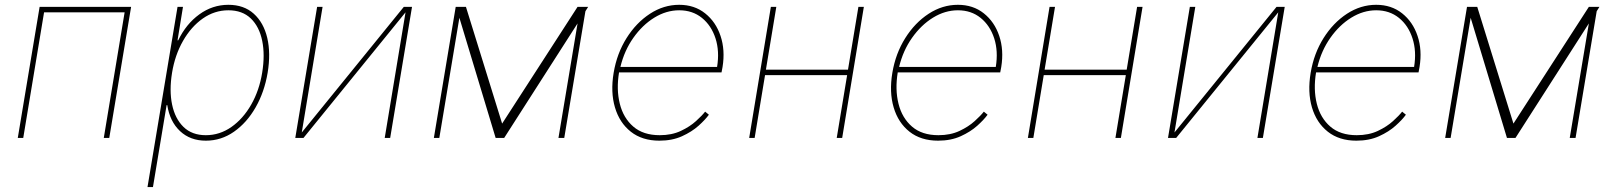

<svg xmlns="http://www.w3.org/2000/svg" viewBox="-20 -574 6718 799"><path d="M54 0 144.9 -545.5H525.6L434.7 0H411.9L498.6 -522.7H163.4L76.7 0Z M593.8 204.5 718.8 -545.5H741.5L718.8 -406.2H721.6Q754.6 -474.4 809.5 -514.2Q864.3 -554 930.4 -554Q995 -554 1036 -517Q1077.1 -480.1 1092.2 -416.2Q1107.2 -352.3 1093.8 -271.3Q1080.3 -191.1 1043.7 -127.1Q1007.1 -63.2 953.8 -25.9Q900.6 11.4 836.6 11.4Q771.7 11.4 729.2 -28.4Q686.8 -68.2 676.1 -136.4H673.3L616.5 204.5ZM696 -271.3Q683.9 -197.4 696.2 -138.7Q708.5 -79.9 743.8 -45.6Q779.1 -11.4 836.6 -11.4Q894.2 -11.4 943 -45.6Q991.8 -79.9 1025.4 -138.7Q1058.9 -197.4 1071 -271.3Q1083.1 -345.2 1071.2 -403.9Q1059.3 -462.7 1024 -497Q988.6 -531.2 930.4 -531.2Q872.9 -531.2 824 -497Q775.2 -462.7 741.7 -403.9Q708.1 -345.2 696 -271.3Z M1235.8 -22.7 1660.5 -545.5H1694.6L1603.7 0H1581L1667.6 -522.7L1242.9 0H1208.8L1299.7 -545.5H1322.4Z M2069.6 -59.7 2383.5 -545.5H2427.6L2416.2 -527.3L2328.1 0H2304L2383.5 -476.6L2078.1 0H2042.6L1891.7 -500L1808.2 0H1785.5L1876.4 -545.5H1919Z M2724.1 11.4Q2652.3 11.4 2605.1 -25.9Q2557.9 -63.2 2539.1 -127.1Q2520.2 -191.1 2533.7 -271.3Q2547.2 -351.6 2587.4 -415.5Q2627.5 -479.4 2684.7 -516.7Q2741.8 -554 2806.5 -554Q2869.7 -554 2914.2 -518.6Q2958.8 -483.3 2978.5 -424.5Q2998.2 -365.8 2986.9 -295.5L2982.6 -272.7H2556.1Q2544.4 -201.7 2559.3 -142.2Q2574.2 -82.7 2615.6 -47.1Q2657 -11.4 2725.5 -11.4Q2775.2 -11.4 2813 -29.1Q2850.9 -46.9 2876.2 -70Q2901.6 -93 2914.4 -109.4L2930 -96.6Q2915.1 -76 2887.1 -50.8Q2859 -25.6 2818.2 -7.1Q2777.3 11.4 2724.1 11.4ZM2561.8 -295.5H2964.1Q2974.8 -360.8 2957.6 -414.2Q2940.3 -467.7 2901.1 -499.5Q2861.9 -531.2 2806.5 -531.2Q2752.8 -531.2 2702.9 -500.5Q2653.1 -469.8 2615.6 -416.5Q2578.1 -363.3 2561.8 -295.5Z M3210.6 -545.5 3167.3 -284.1H3508.9L3552.2 -545.5H3574.9L3484.7 0H3462L3505.3 -261.4H3163.7L3120.4 0H3097.7L3187.9 -545.5Z M3883.9 11.4Q3812.1 11.4 3764.9 -25.9Q3717.7 -63.2 3698.9 -127.1Q3680 -191.1 3693.5 -271.3Q3707 -351.6 3747.2 -415.5Q3787.3 -479.4 3844.5 -516.7Q3901.6 -554 3966.3 -554Q4029.5 -554 4074 -518.6Q4118.6 -483.3 4138.3 -424.5Q4158 -365.8 4146.7 -295.5L4142.4 -272.7H3715.9Q3704.2 -201.7 3719.1 -142.2Q3734 -82.7 3775.4 -47.1Q3816.8 -11.4 3885.3 -11.4Q3935 -11.4 3972.8 -29.1Q4010.7 -46.9 4036 -70Q4061.4 -93 4074.2 -109.4L4089.8 -96.6Q4074.9 -76 4046.9 -50.8Q4018.8 -25.6 3978 -7.1Q3937.1 11.4 3883.9 11.4ZM3721.6 -295.5H4123.9Q4134.6 -360.8 4117.4 -414.2Q4100.1 -467.7 4060.9 -499.5Q4021.7 -531.2 3966.3 -531.2Q3912.6 -531.2 3862.7 -500.5Q3812.9 -469.8 3775.4 -416.5Q3737.9 -363.3 3721.6 -295.5Z M4370.4 -545.5 4327.1 -284.1H4668.7L4712 -545.5H4734.7L4644.5 0H4621.8L4665.1 -261.4H4323.5L4280.2 0H4257.5L4347.7 -545.5Z M4867.5 -22.7 5292.3 -545.5H5326.3L5235.4 0H5212.7L5299.4 -522.7L4874.6 0H4840.6L4931.5 -545.5H4954.2Z M5624.6 11.4Q5552.9 11.4 5505.7 -25.9Q5458.5 -63.2 5439.6 -127.1Q5420.8 -191.1 5434.3 -271.3Q5447.8 -351.6 5487.9 -415.5Q5528.1 -479.4 5585.2 -516.7Q5642.4 -554 5707 -554Q5770.2 -554 5814.8 -518.6Q5859.4 -483.3 5879.1 -424.5Q5898.8 -365.8 5887.4 -295.5L5883.2 -272.7H5456.7Q5445 -201.7 5459.9 -142.2Q5474.8 -82.7 5516.2 -47.1Q5557.5 -11.4 5626.1 -11.4Q5675.8 -11.4 5713.6 -29.1Q5751.4 -46.9 5776.8 -70Q5802.2 -93 5815 -109.4L5830.6 -96.6Q5815.7 -76 5787.6 -50.8Q5759.6 -25.6 5718.8 -7.1Q5677.9 11.4 5624.6 11.4ZM5462.4 -295.5H5864.7Q5875.4 -360.8 5858.1 -414.2Q5840.9 -467.7 5801.7 -499.5Q5762.4 -531.2 5707 -531.2Q5653.4 -531.2 5603.5 -500.5Q5553.6 -469.8 5516.2 -416.5Q5478.7 -363.3 5462.4 -295.5Z M6278.1 -59.7 6592 -545.5H6636L6624.6 -527.3L6536.6 0H6512.4L6592 -476.6L6286.6 0H6251.1L6100.1 -500L6016.7 0H5994L6084.9 -545.5H6127.5Z"/></svg>

Font: Inter Thin  BETA
Style: Italic
Weight: 100
Italic angle: -9.39999°
Designer: Rasmus Andersson
Foundry: rsms
Version: Version 3.011;git-f93a4a705